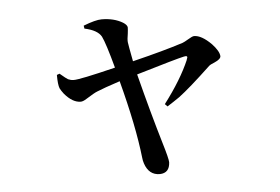

<svg xmlns="http://www.w3.org/2000/svg" viewBox="-47 -629 1094 750"><g transform="rotate(-5 500.0 -254.0)"><path d="M306.6 -535.2 304.7 -546.9Q352.5 -565.4 376 -565.4Q424.8 -565.4 459 -544.9Q474.6 -535.2 475.6 -525.4Q475.6 -517.6 473.6 -501Q469.7 -479.5 470.7 -467.8Q471.7 -458 484.4 -391.6Q608.4 -421.9 683.6 -446.3Q691.4 -449.2 706.1 -458Q723.6 -468.8 730.5 -468.8Q759.8 -468.8 797.9 -430.7Q825.2 -401.4 826.2 -381.8Q826.2 -370.1 801.8 -359.4Q784.2 -352.5 779.3 -347.7Q694.3 -267.6 652.3 -236.3Q627 -218.8 603.5 -204.1L593.8 -213.9Q662.1 -303.7 694.3 -378.9Q694.3 -381.8 695.3 -382.8Q700.2 -392.6 692.4 -393.6Q688.5 -393.6 684.6 -392.6Q656.2 -386.7 496.1 -338.9Q536.1 -182.6 571.3 -64.5Q590.8 0 590.8 13.7Q588.9 55.7 550.8 56.6Q507.8 56.6 492.2 9.8Q488.3 -2 487.3 -13.7Q473.6 -137.7 425.8 -318.4Q360.4 -296.9 335 -286.1Q324.2 -282.2 290 -260.7Q276.4 -252 267.6 -252Q235.4 -252 204.1 -289.1Q194.3 -301.8 189.5 -311.5Q183.6 -326.2 183.6 -364.3L194.3 -368.2Q219.7 -346.7 225.6 -343.8Q236.3 -338.9 247.1 -338.9Q269.5 -337.9 412.1 -373Q385.7 -470.7 372.1 -498Q357.4 -524.4 306.6 -535.2Z"/></g></svg>

Font: GenYoMin JP SemiBold
Style: Regular
Weight: 600
Version: Version 1.001;PS 1;hotconv 16.6.51;makeotf.lib2.5.65220 DEVE